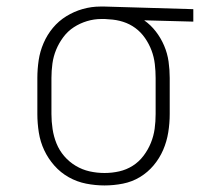

<svg xmlns="http://www.w3.org/2000/svg" viewBox="-20 -558 640 586"><path d="M299 8Q271 8 243 2.5Q215 -3 190 -17Q165 -31 146 -52.5Q127 -74 115 -99.5Q103 -125 98.5 -153.5Q94 -182 94 -210V-320Q94 -347 98 -374Q102 -401 113 -426.5Q124 -452 141.5 -473Q159 -494 182.5 -508.5Q206 -523 232.5 -530.5Q259 -538 286 -538Q289 -538 292.5 -538Q296 -538 300 -538L570 -530V-492L420 -496Q440 -482 455.5 -462Q471 -442 481 -418.5Q491 -395 494.5 -370Q498 -345 498 -320V-210Q498 -182 493.5 -154Q489 -126 478 -100.5Q467 -75 449 -53.5Q431 -32 407 -17.5Q383 -3 355 2.5Q327 8 299 8ZM299 -30Q322 -30 344 -35Q366 -40 385 -52Q404 -64 418 -82.5Q432 -101 440.5 -122Q449 -143 452 -165Q455 -187 455 -210V-320Q455 -341 452.5 -362.5Q450 -384 442.5 -404Q435 -424 422.5 -442Q410 -460 393 -472.5Q376 -485 355.5 -491.5Q335 -498 313 -499L300 -500Q297 -500 294.5 -500Q292 -500 289 -500Q267 -500 245.5 -493.5Q224 -487 205.5 -475Q187 -463 173.5 -445Q160 -427 151.5 -406.5Q143 -386 140 -364Q137 -342 137 -320V-210Q137 -187 140.5 -164Q144 -141 152.5 -120Q161 -99 176 -81.5Q191 -64 211 -52Q231 -40 253.5 -35Q276 -30 299 -30Z"/></svg>

Font: Iosevka Slab XLtEx
Style: Regular
Weight: 200
Width: 7
Monospace: yes
Designer: Belleve Invis
Foundry: Belleve Invis
Version: Version 11.1.0; ttfautohint (v1.8.3)